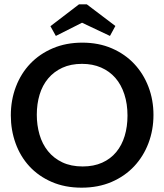

<svg xmlns="http://www.w3.org/2000/svg" viewBox="-20 -857 758 887"><path d="M689 -326Q689 -257 666 -196Q643 -135 600 -89Q557 -43 495.5 -16.5Q434 10 357 10Q280 10 219 -16.5Q158 -43 116 -88.5Q74 -134 52 -195Q30 -256 30 -324Q30 -395 53.5 -456.5Q77 -518 120 -563Q163 -608 224 -634Q285 -660 360 -660Q436 -660 497 -633.5Q558 -607 600.5 -561.5Q643 -516 666 -455.5Q689 -395 689 -326ZM569 -323Q569 -377 554.5 -421.5Q540 -466 513 -497Q486 -528 447 -545Q408 -562 359 -562Q307 -562 268 -544Q229 -526 202.5 -494.5Q176 -463 163 -420Q150 -377 150 -327Q150 -279 162.5 -235.5Q175 -192 201.5 -159Q228 -126 268 -107Q308 -88 362 -88Q413 -88 452 -105.5Q491 -123 517 -154.5Q543 -186 556 -229Q569 -272 569 -323ZM488 -691 359 -752 238 -691 213 -736 345 -837H381L513 -737Z"/></svg>

Font: Zilla Slab SemiBold
Style: Regular
Weight: 600
Designer: Typotheque.com
Foundry: Typotheque type foundry
Version: Version 1.1; 2017